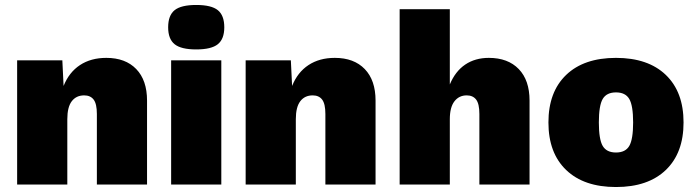

<svg xmlns="http://www.w3.org/2000/svg" viewBox="-20 -743 2800 773"><path d="M572 -338V0H370V-284Q370 -325 357 -342Q344 -359 319 -359Q287 -359 269 -335.5Q251 -312 251 -263V0H49V-500H231L236 -397Q258 -452 302 -481Q346 -510 408 -510Q485 -510 528.5 -465Q572 -420 572 -338Z M657 -633Q657 -681 683 -702Q709 -723 770 -723Q831 -723 857 -702Q883 -681 883 -633Q883 -586 857 -565Q831 -544 770 -544Q709 -544 683 -565Q657 -586 657 -633ZM871 0H669V-500H871Z M1492 -338V0H1290V-284Q1290 -325 1277 -342Q1264 -359 1239 -359Q1207 -359 1189 -335.5Q1171 -312 1171 -263V0H969V-500H1151L1156 -397Q1178 -452 1222 -481Q1266 -510 1328 -510Q1405 -510 1448.5 -465Q1492 -420 1492 -338Z M2112 -338V0H1910V-284Q1910 -325 1897 -342Q1884 -359 1859 -359Q1828 -359 1809.5 -335Q1791 -311 1791 -263V0H1589V-706H1791V-403Q1813 -456 1853 -483Q1893 -510 1948 -510Q2025 -510 2068.5 -465Q2112 -420 2112 -338Z M2732 -250Q2732 -127 2660.5 -58.5Q2589 10 2460 10Q2331 10 2259.5 -58.5Q2188 -127 2188 -250Q2188 -373 2259.5 -441.5Q2331 -510 2460 -510Q2589 -510 2660.5 -441.5Q2732 -373 2732 -250ZM2391 -250Q2391 -182 2406.5 -155.5Q2422 -129 2460 -129Q2498 -129 2513.5 -155.5Q2529 -182 2529 -250Q2529 -318 2513.5 -344.5Q2498 -371 2460 -371Q2422 -371 2406.5 -344.5Q2391 -318 2391 -250Z"/></svg>

Font: Work Sans ExtraBold
Style: Regular
Weight: 800
Designer: Wei Huang
Foundry: Wei Huang
Version: Version 1.500